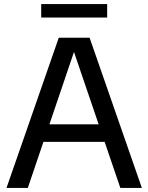

<svg xmlns="http://www.w3.org/2000/svg" viewBox="-20 -926 731 946"><path d="M12 0 269.5 -740H421.5L679 0H573L495.5 -227H194L117 0ZM223.5 -313.5H466L344.5 -670ZM183 -839.5V-906H508V-839.5Z"/></svg>

Font: Encode Sans Md
Style: Regular
Weight: 500
Designer: Multiple Designers
Foundry: Impallari Type
Version: Version 3.002; ttfautohint (v1.8.3) -l 8 -r 50 -G 200 -x 14 